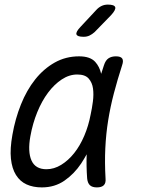

<svg xmlns="http://www.w3.org/2000/svg" viewBox="-20 -805 640 835"><path d="M162 10Q124 10 95.5 -3Q67 -16 49.5 -44Q32 -72 27.5 -115Q23 -158 34 -219Q46 -288 71 -350.5Q96 -413 133 -459.5Q170 -506 218 -533Q266 -560 324 -560Q372 -560 394 -536Q413 -515 420 -484Q426 -502 432 -521Q439 -543 452 -551.5Q465 -560 484 -560Q505 -560 511.5 -550.5Q518 -541 511 -521Q491 -459 475.5 -400Q460 -341 450.5 -282Q441 -223 438 -160.5Q435 -98 439 -29Q441 -9 431.5 0.5Q422 10 401.5 10Q381 10 371 0.5Q361 -9 359 -29Q355 -84 357 -134Q346 -114 333 -94Q303 -49 260.5 -19.5Q218 10 162 10ZM182 -69Q215 -69 246 -88Q277 -107 302.5 -139Q328 -171 346.5 -214.5Q365 -258 374 -306Q380 -333 384 -363.5Q388 -394 384.5 -420Q381 -446 365.5 -463.5Q350 -481 316 -481Q281 -481 248.5 -459.5Q216 -438 189 -402Q162 -366 142 -317Q122 -268 112 -212Q100 -145 117 -107Q134 -69 182 -69ZM344 -645Q316 -645 312.5 -655.5Q309 -666 330 -688L399 -762Q409 -773 421.5 -779Q434 -785 449 -785Q477 -785 481 -774Q485 -763 463 -739L392 -666Q381 -656 369.5 -650.5Q358 -645 344 -645Z"/></svg>

Font: Maple Mono Light
Style: Italic
Weight: 300
Italic angle: -10°
Monospace: yes
Designer: subframe7536
Version: Version 7.000